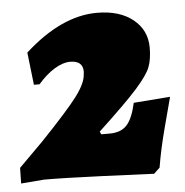

<svg xmlns="http://www.w3.org/2000/svg" viewBox="-68 -558 590 612"><g transform="rotate(-5 227.5 -251.5)"><path d="M54 -121Q141 -212 172 -253Q203 -294 205 -322L206 -332Q206 -367 165 -367Q142 -367 115 -350.5Q88 -334 62 -304H44L32 -408Q150 -515 264 -515Q336 -515 379 -480.5Q422 -446 422 -390Q422 -353 412.5 -328Q403 -303 365.5 -261Q328 -219 240 -137L244 -128H271Q307 -128 326 -148.5Q345 -169 356 -219L473 -228Q467 -206 448 -134Q429 -62 420 -6L401 12Q360 10 236.5 5Q113 0 50 0L-24 6L-23 -44Z"/></g></svg>

Font: Alegreya Black
Style: Italic
Weight: 900
Italic angle: -7°
Designer: Juan Pablo del Peral
Foundry: Huerta Tipografica
Version: Version 2.007; ttfautohint (v1.6)